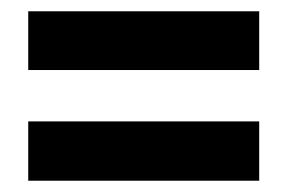

<svg xmlns="http://www.w3.org/2000/svg" viewBox="-20 -513 510 340"><path d="M30 -389H439V-493H30ZM30 -193H439V-298H30Z"/></svg>

Font: Noto Sans Kannada ExtraCondensed
Style: Bold
Weight: 700
Width: 2
Designer: Jelle Bosma - Monotype Design Team
Foundry: Monotype Imaging Inc.
Version: Version 2.005